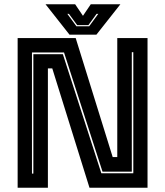

<svg xmlns="http://www.w3.org/2000/svg" viewBox="-20 -878 772 898"><path d="M129.5 -66H136V-624.5H274L454 -67.5H603.5V-634H596.5V-75H459.5L279.5 -632.5H129.5ZM62.5 0V-700H334L507 -143.5H528.5V-700H670V0H398.5L224.5 -558H204V0ZM305 -716 193 -858H331.5L368 -804L404.5 -858H543L431 -716ZM337.5 -755H397L439.5 -813H431.5L393.5 -760.5H341L302.5 -813H295Z"/></svg>

Font: Tourney Thin ExtraBold
Style: Regular
Weight: 800
Version: Version 1.015